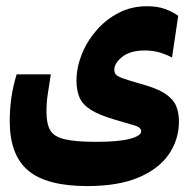

<svg xmlns="http://www.w3.org/2000/svg" viewBox="-20 -427 626 625"><path d="M264.2 178.7Q131.8 178.7 71.8 128.2Q11.7 77.6 11.7 -32.7Q11.7 -70.3 16.8 -107.7Q22 -145 34.2 -185.1H145.5Q139.2 -143.6 135.3 -119.4Q131.3 -95.2 131.3 -62Q131.3 -24.9 143.1 -3.7Q154.8 17.6 189.7 26.1Q224.6 34.7 293.5 34.7Q366.2 34.7 402.8 24.9Q439.5 15.1 439.5 0.5Q439.5 -12.2 419.2 -18.3Q398.9 -24.4 353.5 -37.6Q301.8 -52.7 274.9 -70.1Q248 -87.4 238.5 -110.4Q229 -133.3 229 -164.6Q229 -206.5 245.8 -249.3Q262.7 -292 293.5 -327.6Q324.2 -363.3 366 -385Q407.7 -406.7 458 -406.7Q491.7 -406.7 516.1 -398.2Q540.5 -389.6 560.1 -375.5L540 -239.7Q522.9 -249 500.5 -255.9Q478 -262.7 451.7 -262.7Q404.3 -262.7 378.2 -242.2Q352.1 -221.7 352.1 -199.7Q352.1 -190.4 357.4 -184.3Q362.8 -178.2 381.1 -171.6Q399.4 -165 439 -153.8Q491.2 -139.6 517.6 -122.1Q543.9 -104.5 553.2 -82.3Q562.5 -60.1 562.5 -31.7Q562.5 26.4 530.3 74.2Q498 122.1 431.9 150.4Q365.7 178.7 264.2 178.7Z"/></svg>

Font: Cascadia Code NF
Style: Bold
Weight: 700
Monospace: yes
Designer: Aaron Bell
Foundry: Saja Typeworks
Version: Version 2404.023; ttfautohint (v1.8.4)